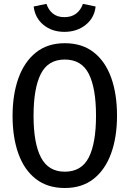

<svg xmlns="http://www.w3.org/2000/svg" viewBox="-20 -938 655 971"><path d="M571.8 -352.8Q571.8 -245.1 542.1 -162.6Q512.3 -80 453.6 -33.6Q394.9 12.8 307.7 12.8Q220.5 12.8 161.8 -32.6Q103.1 -77.9 73.3 -160Q43.6 -242.1 43.6 -351.8Q43.6 -460 73.3 -542.8Q103.1 -625.6 161.8 -672.6Q220.5 -719.5 307.7 -719.5Q394.9 -719.5 453.6 -673.8Q512.3 -628.2 542.1 -545.6Q571.8 -463.1 571.8 -352.8ZM465.6 -352.8Q465.6 -492.3 429 -564.6Q392.3 -636.9 307.7 -636.9Q223.1 -636.9 186.4 -564.1Q149.7 -491.3 149.7 -351.8Q149.7 -212.8 187.4 -141.3Q225.1 -69.7 307.7 -69.7Q392.3 -69.7 429 -141.8Q465.6 -213.8 465.6 -352.8ZM305.6 -776.9Q242.6 -776.9 199.7 -812.3Q156.9 -847.7 150.3 -905.1L214.9 -918.5Q225.1 -887.7 247.4 -869.5Q269.7 -851.3 305.6 -851.3Q342.1 -851.3 365.4 -869.5Q388.7 -887.7 399.5 -918.5L463.6 -905.1Q457.4 -847.7 413.3 -812.3Q369.2 -776.9 305.6 -776.9Z"/></svg>

Font: Fira Code Retina
Style: Regular
Weight: 450
Monospace: yes
Designer: Carrois Corporate, Edenspiekermann AG, Nikita Prokopov
Foundry: Carrois Corporate, Edenspiekermann AG, Nikita Prokopov
Version: Version 6.002